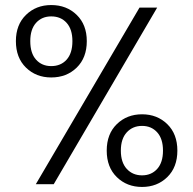

<svg xmlns="http://www.w3.org/2000/svg" viewBox="-20 -730 766 761"><path d="M43 -567Q43 -632 83 -671Q123 -710 183 -710Q244 -710 284 -671Q324 -632 324 -567Q324 -501 284 -462Q244 -423 183 -423Q123 -423 83 -462Q43 -501 43 -567ZM533 -700H603L193 0H122ZM183 -665Q146 -665 123 -639.5Q100 -614 100 -567Q100 -519 123 -493.5Q146 -468 183 -468Q221 -468 244 -493.5Q267 -519 267 -567Q267 -614 244 -639.5Q221 -665 183 -665ZM403 -133Q403 -199 443 -238Q483 -277 543 -277Q603 -277 643 -238Q683 -199 683 -133Q683 -67 643 -28Q603 11 543 11Q483 11 443 -28Q403 -67 403 -133ZM543 -231Q506 -231 482.5 -205.5Q459 -180 459 -133Q459 -86 482.5 -60.5Q506 -35 543 -35Q580 -35 603 -60.5Q626 -86 626 -133Q626 -180 603 -205.5Q580 -231 543 -231Z"/></svg>

Font: Poppins Light
Style: Regular
Weight: 300
Designer: Ninad Kale (Devanagari), Jonny Pinhorn (Latin)
Version: Version 5.002